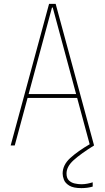

<svg xmlns="http://www.w3.org/2000/svg" viewBox="-20 -750 540 990"><path d="M35 0 233 -730H267L465 0H444L252 -711H248L56 0ZM115 -245V-265H385V-245ZM400 220Q358 220 337 207Q316 194 309.5 176.5Q303 159 303 145Q303 101 341.5 65.5Q380 30 447 -9L465 0Q396 43 359.5 76Q323 109 323 145Q323 168 335 180Q347 192 365 196Q383 200 400 200Q415 200 430.5 197Q446 194 458 190V212Q445 216 430 218Q415 220 400 220Z"/></svg>

Font: M PLUS 1 Code Thin
Style: Regular
Weight: 250
Designer: Coji Morishita
Foundry: UNDERFOREST DESIGN
Version: Version 1.002